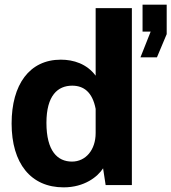

<svg xmlns="http://www.w3.org/2000/svg" viewBox="-20 -797 738 827"><path d="M254 10C344 10 401 -36 424 -72L435 0H548V-762H392V-471C354 -522 297 -540 242 -540C107 -540 30 -433 30 -265C30 -93 113 10 254 10ZM656 -550 698 -650V-777H594V-661H629L585 -550ZM290 -101C228 -101 180 -146 180 -268C180 -386 229 -428 291 -428C340 -428 378 -401 392 -328V-224C392 -151 349 -101 290 -101Z"/></svg>

Font: Cheyenne Sans
Style: Bold
Weight: 700
Designer: The Public Sans project authors (U.S. Web Design System), Libre Franklin designed by Pablo Impallari and Rodrigo Fuenzal
Foundry: The Cheyenne Sans Project Authors
Version: Version 2.007